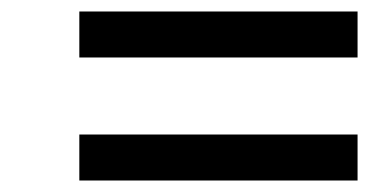

<svg xmlns="http://www.w3.org/2000/svg" viewBox="-20 -417 642 334"><path d="M118 -103V-183H602V-103ZM118 -317V-397H602V-317Z"/></svg>

Font: Heuristica
Style: Bold Italic
Weight: 700
Italic angle: -13°
Version: Version 1.0.2